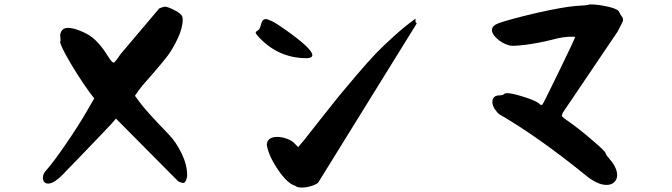

<svg xmlns="http://www.w3.org/2000/svg" viewBox="-20 -833 3040 868"><path d="M174 -29Q174 -48 188 -62Q222 -100 279 -183.5Q336 -267 370 -326L406 -388Q360 -446 302 -542Q252 -627 252 -644Q252 -648 254 -650Q254 -651 252 -674Q256 -707 288 -707Q314 -707 356 -688L372 -680Q398 -667 423 -639.5Q448 -612 466 -582Q486 -550 493 -550Q500 -550 524 -587L700 -795Q712 -800 724 -803Q736 -803 761 -791Q786 -779 794 -771Q806 -762 806 -746Q806 -706 783 -658Q760 -610 738 -581Q716 -552 673 -502.5Q630 -453 622 -444Q618 -439 606 -423L590 -400L610 -373Q634 -338 744 -224Q776 -191 801 -139.5Q826 -88 826 -41Q826 -30 821 -18Q816 -6 808 -6Q800 -6 786 -13L504 -297Q496 -285 442 -229Q316 -97 280 -61Q228 -3 198 -3Q186 -3 180 -10.5Q174 -18 174 -29Z M1136 -686Q1136 -690 1148 -697Q1155 -702 1160 -722.5Q1165 -743 1176 -746H1178Q1180 -747 1181 -747Q1188 -747 1210 -737Q1235 -724 1274 -696Q1392 -612 1392 -584Q1392 -570 1365 -570Q1234 -570 1143 -673Q1136 -681 1136 -686ZM1186 -179Q1189 -214 1233 -214Q1256 -214 1279 -205Q1302 -196 1311 -185L1328 -168L1355 -200Q1370 -219 1429 -294Q1488 -369 1513 -399.5Q1538 -430 1592 -493.5Q1646 -557 1681.5 -593.5Q1717 -630 1766 -674Q1815 -718 1859 -749Q1859 -746 1858.5 -742.5Q1858 -739 1858 -737Q1858 -735 1859.5 -732.5Q1861 -730 1864 -727L1420 -10Q1415 -1 1390.5 7Q1366 15 1344 15Q1323 15 1315 7Q1279 -3 1236 -67Q1193 -131 1186 -179Z M2204 -697Q2204 -717 2234 -728Q2284 -746 2408 -775Q2524 -801 2582 -806Q2640 -809 2642 -812Q2644 -813 2650 -813Q2684 -813 2730 -802.5Q2776 -792 2780 -777Q2784 -768 2792 -757Q2798 -750 2796 -738Q2792 -728 2772 -690L2524 -323Q2520 -313 2520 -311Q2520 -306 2532 -297Q2596 -253 2658 -199Q2718 -148 2718 -140Q2718 -134 2748 -99Q2770 -68 2770 -42Q2770 -22 2757 -9.5Q2744 3 2722 3Q2680 3 2626 -42Q2414 -214 2238 -316Q2228 -323 2217 -339.5Q2206 -356 2206 -372Q2206 -402 2240 -402Q2254 -402 2260 -409Q2264 -412 2272 -412Q2290 -412 2332 -400Q2394 -382 2416 -366Q2426 -355 2432 -360Q2436 -364 2508 -512Q2580 -660 2580 -666Q2580 -667 2562 -667Q2524 -667 2474 -653Q2418 -639 2360 -631Q2320 -626 2302 -626Q2290 -626 2286 -627Q2250 -635 2222 -663Q2204 -681 2204 -697Z"/></svg>

Font: NaniFont Regular
Style: Regular
Weight: 400
Designer: Nanigashitei
Version: Version 1.036